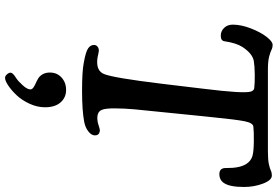

<svg xmlns="http://www.w3.org/2000/svg" viewBox="-184 -576 1063 734"><g transform="rotate(90 347.0 -208.5)"><path d="M299.8 -296.9 318.4 -452.1Q328.6 -535.6 331.1 -578.1Q333.5 -620.6 330.1 -634.3Q326.7 -647.9 316.9 -649.4Q295.9 -651.9 263.2 -651.4Q230.5 -650.9 213.4 -647.9Q184.6 -643.1 159.2 -604.5Q144 -581.1 137.2 -535.6Q135.3 -521.5 116.2 -521.5Q98.6 -521.5 86.2 -534.2Q73.7 -546.9 73.7 -567.4Q73.7 -599.1 87.9 -636Q102.1 -672.9 120.1 -696.3Q138.2 -719.7 150.9 -719.7Q161.6 -719.7 170.2 -715.3Q178.7 -710.9 196.3 -706.3Q213.9 -701.7 246.1 -701.7H557.6Q589.8 -701.7 606.7 -705.3Q623.5 -709 631.6 -712.9Q639.6 -716.8 650.4 -716.8Q668.5 -716.8 681.4 -682.9Q694.3 -648.9 694.3 -610.4Q694.3 -555.7 679.2 -533.7Q667.5 -516.1 645 -516.1Q625 -516.1 622.1 -534.7Q621.6 -539.1 621.6 -549.8Q621.6 -560.5 621.1 -566.9Q616.2 -630.4 575.7 -642.6Q558.1 -647.5 520.3 -647.9Q482.4 -648.4 462.9 -646Q449.2 -644 442.9 -611.8Q436.5 -579.6 427.7 -490.7Q424.8 -463.4 423.3 -448.7L408.7 -303.7Q400.9 -230.5 397.5 -191.9Q394 -153.3 393.8 -116.7Q393.6 -80.1 399.4 -67.4Q406.7 -47.4 437 -49.8Q447.3 -50.3 460 -54.9Q472.7 -59.6 481 -59.1Q497.1 -56.2 497.1 -40.5Q497.1 -27.3 482.4 -15.6Q467.8 -3.9 445.8 0.5Q402.8 8.8 327.1 8.8Q250.5 8.8 218.3 2Q176.8 -5.4 164.1 -14.6Q151.4 -23.4 151.4 -36.6Q151.4 -44.4 156.5 -49.3Q161.6 -54.2 168.9 -55.2Q173.8 -56.2 187 -53Q200.2 -49.8 208.5 -49.3Q251 -45.9 262.7 -75.7Q277.3 -111.8 299.8 -296.9ZM257.3 282.2Q257.3 273.4 277.3 261.2Q289.6 253.4 305.4 235.8Q321.3 218.3 321.3 206.5Q321.3 200.2 314.7 195.3Q308.1 190.4 298.6 186.3Q289.1 182.1 279.5 176.5Q270 170.9 263.4 159.4Q256.8 147.9 256.8 131.8Q256.8 104.5 275.9 87.2Q294.9 69.8 323.2 69.8Q352.5 69.8 371.1 91.1Q389.6 112.3 389.6 150.4Q389.6 180.2 376 209.7Q362.3 239.3 343.5 259Q324.7 278.8 306.4 291Q288.1 303.2 277.3 303.2Q270 303.2 263.7 295.9Q257.3 288.6 257.3 282.2Z"/></g></svg>

Font: Cooper* Medium
Style: Italic
Weight: 500
Italic angle: -7°
Designer: Owen Earl
Foundry: indestructible type*
Version: Version 0.001